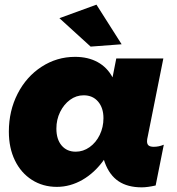

<svg xmlns="http://www.w3.org/2000/svg" viewBox="-20 -795 760 824"><path d="M394 -775 502 -605 369 -595 235 -717ZM18 -230Q18 -319 55.5 -392.5Q93 -466 158.5 -508.5Q224 -551 302 -551Q358 -551 399 -528.5Q440 -506 463 -463L479 -544H681L614 -209Q611 -197 611 -189Q611 -176 618 -170.5Q625 -165 640 -165Q662 -165 683 -174L648 1Q613 9 588 9Q528 9 489 -17Q450 -43 430 -97L426 -109Q386 -53 333.5 -23Q281 7 224 7Q164 7 117 -23Q70 -53 44 -106.5Q18 -160 18 -230ZM424 -288Q424 -332 401 -359Q378 -386 339 -386Q307 -386 280.5 -366.5Q254 -347 238 -314.5Q222 -282 222 -243Q222 -197 244.5 -170.5Q267 -144 305 -144Q337 -144 364.5 -163.5Q392 -183 408 -216Q424 -249 424 -288Z"/></svg>

Font: TypoPRO Montserrat Alternates
Style: Italic
Weight: 800
Italic angle: -11.3°
Designer: Julieta Ulanovsky
Foundry: Julieta Ulanovsky
Version: Version 6.001